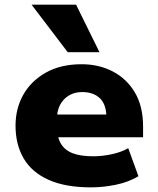

<svg xmlns="http://www.w3.org/2000/svg" viewBox="-20 -797 681 828"><path d="M372 11Q262 11 189.5 -21.5Q117 -54 82 -114Q47 -174 47 -255Q47 -329 80.5 -388.5Q114 -448 178 -484Q242 -520 332 -520Q406 -520 466 -489Q526 -458 561.5 -398.5Q597 -339 597 -251V-205H201V-303H447L439 -289Q439 -346 411 -373Q383 -400 334 -400Q302 -400 277.5 -385.5Q253 -371 239 -344.5Q225 -318 225 -279V-257Q225 -209 241.5 -179.5Q258 -150 292.5 -136.5Q327 -123 383 -123Q421 -123 462.5 -132Q504 -141 533 -158L577 -37Q533 -11 478.5 0Q424 11 372 11ZM272 -572 116 -777H308L409 -572Z"/></svg>

Font: Nunito Sans 6pt Black
Style: Regular
Weight: 900
Version: Version 3.101;gftools[0.9.27]